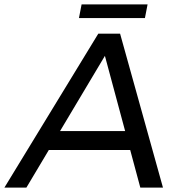

<svg xmlns="http://www.w3.org/2000/svg" viewBox="-70 -853 816 873"><path d="M568 0 522 -171H152L50 0H-50L377 -700H476L671 0ZM203 -257H499L407 -599ZM301 -833H601L589 -771H289Z"/></svg>

Font: Gontserrat
Style: Italic
Weight: 400
Italic angle: -11.3°
Designer: Julieta Ulanovsky
Foundry: Julieta Ulanovsky
Version: Version 6.001